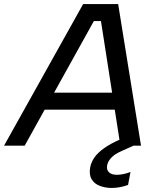

<svg xmlns="http://www.w3.org/2000/svg" viewBox="-62 -720 774 949"><path d="M582 -51 598 0 540 26Q504 42 488 59.5Q472 77 468 95Q463 118 476 131Q489 144 516 144Q530 144 547.5 140.5Q565 137 583 130L571 194Q552 201 531.5 205Q511 209 490 209Q459 209 432 199Q405 189 391 166Q377 143 384 106Q389 81 405 58Q421 35 452.5 12.5Q484 -10 532 -31ZM437 -616H402L60 0H-42L349 -700H522L635 0H533ZM140 -262H548L531 -178H123Z"/></svg>

Font: Albert Sans Medium
Style: Italic
Weight: 500
Italic angle: -11.25°
Designer: Andreas Rasmussen
Foundry: a.Foundry
Version: Version 1.025